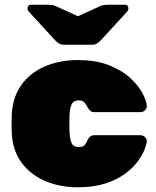

<svg xmlns="http://www.w3.org/2000/svg" viewBox="-20 -785 662 815"><path d="M310 10Q234 10 172 -16.5Q110 -43 72 -94Q34 -145 30 -219Q29 -235 29 -259Q29 -283 30 -300Q34 -374 71.5 -425.5Q109 -477 171.5 -503.5Q234 -530 310 -530Q389 -530 444.5 -507.5Q500 -485 534.5 -452.5Q569 -420 585.5 -388Q602 -356 603 -336Q604 -325 595.5 -317Q587 -309 576 -309H381Q370 -309 363.5 -314.5Q357 -320 352 -329Q345 -343 337.5 -351Q330 -359 315 -359Q292 -359 284 -342Q276 -325 275 -295Q274 -252 275 -224Q277 -192 284.5 -176.5Q292 -161 315 -161Q333 -161 339.5 -169Q346 -177 352 -191Q356 -200 363 -205.5Q370 -211 381 -211H576Q587 -211 595.5 -203Q604 -195 603 -184Q602 -171 592.5 -147.5Q583 -124 562.5 -97Q542 -70 508 -45.5Q474 -21 425 -5.5Q376 10 310 10ZM251 -595Q240 -595 232 -599.5Q224 -604 214 -614L102 -736Q97 -741 97 -749Q97 -765 113 -765H179Q189 -765 199 -764Q209 -763 219 -758L311 -716L403 -758Q414 -763 423.5 -764Q433 -765 443 -765H509Q525 -765 525 -749Q525 -741 520 -736L408 -614Q398 -604 390 -599.5Q382 -595 371 -595Z"/></svg>

Font: Rubik Black
Style: Regular
Weight: 900
Designer: Hubert and Fischer
Foundry: Hubert and Fischer
Version: Version 2.300;gftools[0.9.30]